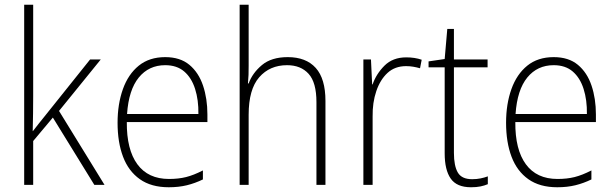

<svg xmlns="http://www.w3.org/2000/svg" viewBox="-20 -780 2588 810"><path d="M120 -375Q120 -302 118 -227H119Q132 -244 143.5 -258.5Q155 -273 168 -289L360 -529H405L229 -312L421 0H378L203 -284L120 -185V0H82V-760H120Z M677 -539Q740 -539 779 -506.5Q818 -474 836.5 -419Q855 -364 855 -297V-265H515Q514 -149 559.5 -87Q605 -25 693 -25Q733 -25 765 -33Q797 -41 836 -61V-23Q803 -7 768.5 1.5Q734 10 692 10Q618 10 570 -24Q522 -58 499 -119Q476 -180 476 -262Q476 -341 498.5 -404Q521 -467 565.5 -503Q610 -539 677 -539ZM677 -505Q608 -505 565.5 -453Q523 -401 516 -299H817Q818 -358 803 -405Q788 -452 757 -478.5Q726 -505 677 -505Z M1029 -504Q1029 -481 1028.5 -464.5Q1028 -448 1026 -428H1029Q1045 -472 1085 -505.5Q1125 -539 1194 -539Q1271 -539 1312 -493.5Q1353 -448 1353 -354V0H1315V-349Q1315 -432 1282 -468.5Q1249 -505 1191 -505Q1118 -505 1073.5 -454Q1029 -403 1029 -296V0H991V-760H1029Z M1694 -538Q1730 -538 1759 -528L1752 -492Q1738 -496 1723.5 -498.5Q1709 -501 1693 -501Q1646 -501 1615 -472.5Q1584 -444 1567.5 -395.5Q1551 -347 1552 -288V0H1513V-529H1545L1550 -424H1552Q1567 -468 1602 -503Q1637 -538 1694 -538Z M1972 -24Q1991 -24 2008 -27.5Q2025 -31 2038 -36V-3Q2024 3 2007 6.5Q1990 10 1967 10Q1907 10 1881.5 -26.5Q1856 -63 1856 -133V-496H1788V-521L1856 -531L1867 -658H1895V-529H2037V-496H1895V-135Q1895 -80 1911.5 -52Q1928 -24 1972 -24Z M2316 -539Q2379 -539 2418 -506.5Q2457 -474 2475.5 -419Q2494 -364 2494 -297V-265H2154Q2153 -149 2198.5 -87Q2244 -25 2332 -25Q2372 -25 2404 -33Q2436 -41 2475 -61V-23Q2442 -7 2407.5 1.5Q2373 10 2331 10Q2257 10 2209 -24Q2161 -58 2138 -119Q2115 -180 2115 -262Q2115 -341 2137.5 -404Q2160 -467 2204.5 -503Q2249 -539 2316 -539ZM2316 -505Q2247 -505 2204.5 -453Q2162 -401 2155 -299H2456Q2457 -358 2442 -405Q2427 -452 2396 -478.5Q2365 -505 2316 -505Z"/></svg>

Font: Noto Sans Tamil SemiCondensed ExtraLight
Style: Regular
Weight: 200
Width: 4
Designer: Jelle Bosma - Monotype Design Team
Foundry: Monotype Imaging Inc.
Version: Version 2.004; ttfautohint (v1.8.4.7-5d5b)